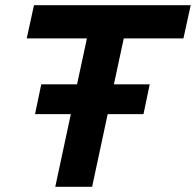

<svg xmlns="http://www.w3.org/2000/svg" viewBox="-20 -720 755 740"><path d="M139 -395H277L315 -572H83L111 -700H715L687 -572H457L419 -395H557L533 -280H395L335 0H193L253 -280H115Z"/></svg>

Font: Red Hat Display
Style: Bold Italic
Weight: 700
Italic angle: -12°
Designer: Pentagram / MCKL
Foundry: Pentagram / MCKL
Version: Version 1.003; Red Hat Display Bold Italic